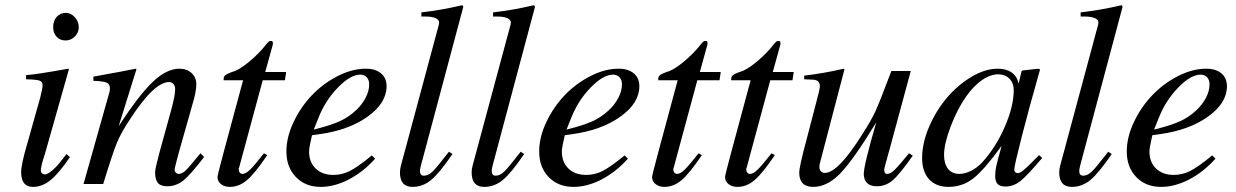

<svg xmlns="http://www.w3.org/2000/svg" viewBox="-20 -713 4790 744"><path d="M237.8 -116.2 251 -104Q207.5 -40.5 175.3 -14.6Q143.1 11.2 107.9 11.2Q62 11.2 62 -45.9Q62 -76.2 85.9 -157.2L136.2 -335.9Q145 -372.1 145 -380.9Q145.5 -396 133.8 -400.4Q122.1 -404.8 81.1 -405.8V-421.9Q123 -424.8 244.1 -446.8L247.1 -444.8L154.8 -119.1Q153.3 -113.3 147.9 -97.2Q138.2 -65.4 138.2 -51.8Q138.2 -45.9 143.1 -41.5Q147.9 -37.1 153.8 -37.1Q168 -37.1 195.8 -64.9Q209 -78.1 237.8 -116.2ZM234.9 -663.1Q254.9 -663.1 270 -646.2Q285.2 -629.4 285.2 -606.9Q285.2 -586.9 270 -571.5Q254.9 -556.2 233.9 -556.2Q212.4 -556.2 199.2 -570.6Q186 -585 186 -607.9Q186 -632.3 199.7 -647.7Q213.4 -663.1 234.9 -663.1Z M756.8 -119.1 771 -105Q717.8 -35.2 689.9 -13.2Q662.1 8.8 627.9 8.8Q603 8.8 592 -3.9Q581.1 -16.6 581.1 -45.9Q581.1 -59.6 597.7 -121.1L644 -289.1Q658.7 -344.2 658.7 -366.2Q658.7 -379.9 652.3 -387.5Q646 -395 634.8 -395Q577.1 -395 483.9 -251Q449.2 -199.2 432.9 -159.4Q416.5 -119.6 379.9 0H303.7L403.8 -355Q405.8 -360.8 405.8 -372.1Q405.8 -387.2 392.8 -392.8Q379.9 -398.4 341.8 -399.9V-416Q466.8 -438.5 505.9 -446.8L508.8 -444.8L439.9 -224.1Q518.6 -345.2 572.3 -396Q626 -446.8 674.8 -446.8Q704.1 -446.8 722.4 -429.9Q740.7 -413.1 740.7 -386.2Q740.7 -363.8 731 -327.1L671.9 -118.2Q656.7 -62 656.7 -55.2Q656.7 -48.8 661.6 -43.9Q666.5 -39.1 672.9 -39.1Q685.5 -39.1 699.7 -52.7Q713.9 -66.4 756.8 -119.1Z M1088.9 -434.1 1084 -401.9H998L906.7 -64Q904.8 -60.1 904.8 -58.1Q904.8 -49.3 908.9 -44.2Q913.1 -39.1 919.9 -39.1Q932.1 -39.1 949.2 -55.7Q966.3 -72.3 1002.9 -119.1L1015.6 -111.8Q967.8 -41 937 -14.9Q906.2 11.2 870.6 11.2Q850.1 11.2 836.4 0.5Q822.8 -10.3 822.8 -26.9Q822.8 -33.7 846.7 -123L921.9 -401.9H846.7V-408.2Q846.7 -416.5 853.5 -421.9Q860.4 -427.2 878.9 -434.1Q904.3 -439.9 944.6 -473.1Q984.9 -506.3 1014.6 -544.9Q1022.5 -554.2 1026.9 -554.2H1029.8H1031.7Q1037.6 -554.2 1037.6 -543.9Q1037.6 -541 1036.6 -538.1L1007.8 -434.1Z M1420.9 -110.8 1433.6 -98.1Q1387.7 -46.9 1332 -17.8Q1276.4 11.2 1222.7 11.2Q1163.6 11.2 1126.7 -26.9Q1089.8 -64.9 1089.8 -126Q1089.8 -181.6 1117.7 -240.2Q1145.5 -298.8 1188.7 -344Q1231.9 -389.2 1288.1 -418Q1344.2 -446.8 1397.9 -446.8Q1435.1 -446.8 1456.5 -428.7Q1478 -410.6 1478 -378.9Q1478 -313.5 1404.5 -261Q1331.1 -208.5 1216.8 -192.9L1189 -189Q1177.7 -141.6 1177.7 -126Q1177.7 -84.5 1203.4 -59.8Q1229 -35.2 1272 -35.2Q1305.2 -35.2 1335.7 -50.5Q1366.2 -65.9 1420.9 -110.8ZM1213.9 -255.9 1195.8 -210.9Q1262.2 -227.5 1296.9 -243.4Q1331.5 -259.3 1359.9 -286.1Q1383.8 -308.6 1397.2 -335Q1410.6 -361.3 1410.6 -386.2Q1410.6 -403.3 1401.1 -413.6Q1391.6 -423.8 1376 -423.8Q1337.9 -423.8 1289.1 -373.5Q1240.2 -323.2 1213.9 -255.9Z M1719.7 -125 1733.4 -116.2Q1683.1 -42.5 1650.6 -15.6Q1618.2 11.2 1578.6 11.2Q1529.8 11.2 1529.8 -44.9Q1529.8 -56.6 1533.7 -71.8L1677.7 -606.9Q1681.6 -618.7 1681.6 -626Q1681.6 -636.7 1667.7 -642.8Q1653.8 -648.9 1629.4 -648.9H1612.8V-665Q1690.4 -673.8 1771.5 -692.9L1775.4 -687L1618.7 -100.1V-98.1Q1617.7 -97.2 1615.7 -89.8Q1607.4 -59.1 1607.4 -50.8Q1607.4 -32.2 1622.6 -32.2Q1639.2 -32.2 1655.5 -47.6Q1671.9 -63 1719.7 -125Z M1997.6 -125 2011.2 -116.2Q1960.9 -42.5 1928.5 -15.6Q1896 11.2 1856.4 11.2Q1807.6 11.2 1807.6 -44.9Q1807.6 -56.6 1811.5 -71.8L1955.6 -606.9Q1959.5 -618.7 1959.5 -626Q1959.5 -636.7 1945.6 -642.8Q1931.6 -648.9 1907.2 -648.9H1890.6V-665Q1968.3 -673.8 2049.3 -692.9L2053.2 -687L1896.5 -100.1V-98.1Q1895.5 -97.2 1893.6 -89.8Q1885.3 -59.1 1885.3 -50.8Q1885.3 -32.2 1900.4 -32.2Q1917 -32.2 1933.3 -47.6Q1949.7 -63 1997.6 -125Z M2400.4 -110.8 2413.1 -98.1Q2367.2 -46.9 2311.5 -17.8Q2255.9 11.2 2202.1 11.2Q2143.1 11.2 2106.2 -26.9Q2069.3 -64.9 2069.3 -126Q2069.3 -181.6 2097.2 -240.2Q2125 -298.8 2168.2 -344Q2211.4 -389.2 2267.6 -418Q2323.7 -446.8 2377.4 -446.8Q2414.6 -446.8 2436 -428.7Q2457.5 -410.6 2457.5 -378.9Q2457.5 -313.5 2384 -261Q2310.5 -208.5 2196.3 -192.9L2168.5 -189Q2157.2 -141.6 2157.2 -126Q2157.2 -84.5 2182.9 -59.8Q2208.5 -35.2 2251.5 -35.2Q2284.7 -35.2 2315.2 -50.5Q2345.7 -65.9 2400.4 -110.8ZM2193.4 -255.9 2175.3 -210.9Q2241.7 -227.5 2276.4 -243.4Q2311 -259.3 2339.4 -286.1Q2363.3 -308.6 2376.7 -335Q2390.1 -361.3 2390.1 -386.2Q2390.1 -403.3 2380.6 -413.6Q2371.1 -423.8 2355.5 -423.8Q2317.4 -423.8 2268.6 -373.5Q2219.7 -323.2 2193.4 -255.9Z M2772.9 -434.1 2768.1 -401.9H2682.1L2590.8 -64Q2588.9 -60.1 2588.9 -58.1Q2588.9 -49.3 2593 -44.2Q2597.2 -39.1 2604 -39.1Q2616.2 -39.1 2633.3 -55.7Q2650.4 -72.3 2687 -119.1L2699.7 -111.8Q2651.9 -41 2621.1 -14.9Q2590.3 11.2 2554.7 11.2Q2534.2 11.2 2520.5 0.5Q2506.8 -10.3 2506.8 -26.9Q2506.8 -33.7 2530.8 -123L2606 -401.9H2530.8V-408.2Q2530.8 -416.5 2537.6 -421.9Q2544.4 -427.2 2563 -434.1Q2588.4 -439.9 2628.7 -473.1Q2668.9 -506.3 2698.7 -544.9Q2706.5 -554.2 2710.9 -554.2H2713.9H2715.8Q2721.7 -554.2 2721.7 -543.9Q2721.7 -541 2720.7 -538.1L2691.9 -434.1Z M3055.7 -434.1 3050.8 -401.9H2964.8L2873.5 -64Q2871.6 -60.1 2871.6 -58.1Q2871.6 -49.3 2875.7 -44.2Q2879.9 -39.1 2886.7 -39.1Q2898.9 -39.1 2916 -55.7Q2933.1 -72.3 2969.7 -119.1L2982.4 -111.8Q2934.6 -41 2903.8 -14.9Q2873 11.2 2837.4 11.2Q2816.9 11.2 2803.2 0.5Q2789.6 -10.3 2789.6 -26.9Q2789.6 -33.7 2813.5 -123L2888.7 -401.9H2813.5V-408.2Q2813.5 -416.5 2820.3 -421.9Q2827.1 -427.2 2845.7 -434.1Q2871.1 -439.9 2911.4 -473.1Q2951.7 -506.3 2981.4 -544.9Q2989.3 -554.2 2993.7 -554.2H2996.6H2998.5Q3004.4 -554.2 3004.4 -543.9Q3004.4 -541 3003.4 -538.1L2974.6 -434.1Z M3502.4 -119.1 3517.1 -109.9Q3464.4 -35.2 3438 -13.2Q3411.6 8.8 3376.5 8.8Q3353 8.8 3340.1 -3.7Q3327.1 -16.1 3327.1 -39.1Q3327.1 -72.3 3375.5 -238.8Q3286.1 -92.3 3235.6 -40.5Q3185.1 11.2 3131.3 11.2Q3077.1 11.2 3077.1 -43.9Q3077.1 -67.4 3104.5 -168.9L3142.1 -313Q3157.2 -367.7 3157.2 -380.9Q3157.2 -385.7 3154.3 -391.6Q3151.4 -397.5 3147.5 -399.9Q3140.1 -403.3 3133.5 -404.1Q3127 -404.8 3096.2 -405.8V-419.9Q3171.9 -428.7 3249.5 -446.8L3252.4 -444.8L3156.2 -77.1L3155.3 -67.9Q3154.3 -57.1 3160.4 -50Q3166.5 -43 3176.3 -43Q3227.5 -43 3320.3 -190.9Q3356 -246.1 3372.6 -282.5Q3389.2 -318.8 3434.1 -438H3509.3L3427.2 -134.8Q3406.2 -60.5 3406.2 -55.2Q3406.2 -39.1 3417.5 -39.1Q3430.2 -39.1 3445.8 -54Q3461.4 -68.8 3502.4 -119.1Z M4006.3 -111.8 4018.6 -101.1Q3960.4 -32.2 3933.8 -11.2Q3907.2 9.8 3876.5 9.8Q3855.5 9.8 3845.9 0.2Q3836.4 -9.3 3836.4 -30.8Q3836.4 -49.8 3840.1 -67.4Q3843.8 -85 3861.3 -147.9Q3793 -53.7 3751 -21.2Q3709 11.2 3655.3 11.2Q3607.4 11.2 3580.3 -18.3Q3553.2 -47.9 3553.2 -100.1Q3553.2 -158.7 3580.3 -221.7Q3607.4 -284.7 3648.9 -333.7Q3690.4 -382.8 3743.7 -414.8Q3796.9 -446.8 3846.2 -446.8Q3879.4 -446.8 3900.4 -431.9Q3921.4 -417 3927.2 -389.2L3938.5 -437L3941.4 -439.9L4003.4 -446.8L4010.3 -443.8Q4008.8 -438 4004.4 -422.9Q3967.8 -294.9 3939 -182.4Q3910.2 -69.8 3910.2 -55.2Q3910.2 -49.8 3914.3 -45.9Q3918.5 -42 3924.3 -42Q3938 -42 3977.5 -83ZM3852.5 -424.8Q3821.3 -426.8 3787.1 -403.8Q3752.9 -380.9 3722.2 -336.9Q3688.5 -288.1 3663.3 -221.4Q3638.2 -154.8 3638.2 -112.8Q3638.2 -78.1 3653.8 -58.6Q3669.4 -39.1 3697.3 -39.1Q3718.8 -39.1 3742.7 -51Q3766.6 -63 3785.2 -83Q3837.9 -140.1 3873 -220.5Q3908.2 -300.8 3908.2 -363.8Q3908.2 -390.1 3893.1 -406.7Q3877.9 -423.3 3852.5 -424.8Z M4274.4 -125 4288.1 -116.2Q4237.8 -42.5 4205.3 -15.6Q4172.9 11.2 4133.3 11.2Q4084.5 11.2 4084.5 -44.9Q4084.5 -56.6 4088.4 -71.8L4232.4 -606.9Q4236.3 -618.7 4236.3 -626Q4236.3 -636.7 4222.4 -642.8Q4208.5 -648.9 4184.1 -648.9H4167.5V-665Q4245.1 -673.8 4326.2 -692.9L4330.1 -687L4173.3 -100.1V-98.1Q4172.4 -97.2 4170.4 -89.8Q4162.1 -59.1 4162.1 -50.8Q4162.1 -32.2 4177.2 -32.2Q4193.8 -32.2 4210.2 -47.6Q4226.6 -63 4274.4 -125Z M4677.2 -110.8 4689.9 -98.1Q4644 -46.9 4588.4 -17.8Q4532.7 11.2 4479 11.2Q4419.9 11.2 4383.1 -26.9Q4346.2 -64.9 4346.2 -126Q4346.2 -181.6 4374 -240.2Q4401.9 -298.8 4445.1 -344Q4488.3 -389.2 4544.4 -418Q4600.6 -446.8 4654.3 -446.8Q4691.4 -446.8 4712.9 -428.7Q4734.4 -410.6 4734.4 -378.9Q4734.4 -313.5 4660.9 -261Q4587.4 -208.5 4473.1 -192.9L4445.3 -189Q4434.1 -141.6 4434.1 -126Q4434.1 -84.5 4459.7 -59.8Q4485.4 -35.2 4528.3 -35.2Q4561.5 -35.2 4592 -50.5Q4622.6 -65.9 4677.2 -110.8ZM4470.2 -255.9 4452.1 -210.9Q4518.6 -227.5 4553.2 -243.4Q4587.9 -259.3 4616.2 -286.1Q4640.1 -308.6 4653.6 -335Q4667 -361.3 4667 -386.2Q4667 -403.3 4657.5 -413.6Q4647.9 -423.8 4632.3 -423.8Q4594.2 -423.8 4545.4 -373.5Q4496.6 -323.2 4470.2 -255.9Z"/></svg>

Font: Accordance
Style: Italic
Weight: 400
Italic angle: -11°
Version: Version 1.2 (build January 31, 2020) Miklal Software Solutio